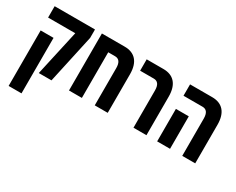

<svg xmlns="http://www.w3.org/2000/svg" viewBox="-108 -1059 2160 1756"><g transform="rotate(30 972.5 -181.0)"><path d="M239 0H373L485 -513V-602H59V-482H346ZM59 240H195V-346H59Z M799 -602H558V0H694V-482H766C808 -482 830 -453 830 -393V0H967V-408C967 -537 905 -602 799 -602Z M1239 0H1376V-408C1376 -537 1314 -602 1208 -602H1031V-482H1175C1217 -482 1239 -453 1239 -393Z M1754 0H1891V-408C1891 -537 1829 -602 1723 -602H1489V-482H1690C1732 -482 1754 -453 1754 -393ZM1489 0H1625V-343H1489Z"/></g></svg>

Font: Noto Sans Hebrew ExtraCondensed
Style: Bold
Weight: 700
Width: 2
Designer: Monotype Design Team
Foundry: Monotype Imaging Inc.
Version: Version 2.004